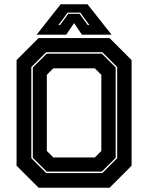

<svg xmlns="http://www.w3.org/2000/svg" viewBox="-20 -878 693 898"><path d="M160.5 0 57.5 -103V-597L160.5 -700H492.5L595.5 -597V-103L492.5 0ZM229.5 -141.5H423.5L454 -172V-528L423.5 -558.5H229.5L199 -528V-172ZM196 -68.5H458.5L528 -138V-564.5L458.5 -634H196L126.5 -564.5V-138ZM198.5 -75.5 133.5 -140V-562.5L198.5 -627H456L521 -562.5V-140L456 -75.5ZM263.5 -858H389.5L501.5 -716H363L326.5 -770L290 -716H151.5ZM296 -819 253.5 -761H261L299.5 -813.5H352L390 -761H398L355.5 -819Z"/></svg>

Font: Tourney Thin ExtraBold
Style: Regular
Weight: 800
Version: Version 1.015